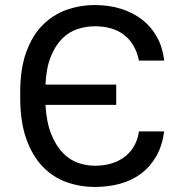

<svg xmlns="http://www.w3.org/2000/svg" viewBox="-20 -730 720 760"><path d="M355 10Q297 10 243.5 -9Q190 -28 149 -70.5Q108 -113 84 -180.5Q60 -248 60 -345V-365Q60 -458 84 -524Q108 -590 149 -631Q190 -672 243.5 -691Q297 -710 355 -710Q412 -710 459.5 -695Q507 -680 543 -652Q579 -624 601.5 -583Q624 -542 630 -490H530Q523 -524 508 -549.5Q493 -575 471 -592Q449 -609 420 -617.5Q391 -626 355 -626Q321 -626 287 -615Q253 -604 226 -577Q199 -550 181 -505.5Q163 -461 160 -395H440V-315H160Q164 -245 183 -198.5Q202 -152 229.5 -124Q257 -96 290 -85Q323 -74 355 -74Q394 -74 424.5 -84Q455 -94 477 -112Q499 -130 512.5 -155Q526 -180 530 -210H630Q622 -152 598 -110.5Q574 -69 537.5 -42Q501 -15 454.5 -2.5Q408 10 355 10Z"/></svg>

Font: Golos Text VF
Style: Regular
Weight: 400
Designer: A.Korolkova, Vitaly Kuzmin
Foundry: ParaType Ltd
Version: Version 2.003